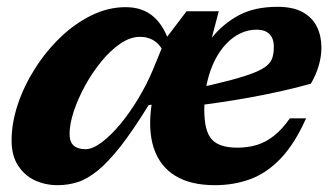

<svg xmlns="http://www.w3.org/2000/svg" viewBox="-20 -530 972 563"><path d="M601 -419 600 -418Q633 -459.5 679.5 -484.8Q726 -510 793.5 -510Q840 -510 868.2 -494Q896.5 -478 909.5 -451Q922.5 -424 922.5 -390.5Q922.5 -364.5 914.5 -337.2Q906.5 -310 891.5 -284.5Q848.5 -272.5 803.5 -262.5Q758.5 -252.5 713 -244.2Q667.5 -236 623 -229.5Q578.5 -223 537 -218L540 -267.5Q608.5 -282.5 653.2 -294.2Q698 -306 724.2 -316.5Q750.5 -327 763 -338Q775.5 -349 779.2 -362.2Q783 -375.5 783 -393Q783 -408.5 777.5 -419.8Q772 -431 760.8 -437Q749.5 -443 732 -443Q708 -443 685.5 -432.5Q663 -422 643.8 -402Q624.5 -382 610 -353.2Q595.5 -324.5 587.2 -288Q579 -251.5 579 -208Q579 -145.5 601 -121.2Q623 -97 676 -97Q707 -97 733.8 -105.2Q760.5 -113.5 784.2 -132.5Q808 -151.5 830 -183H877.5Q844.5 -109 803.8 -66Q763 -23 714.8 -5Q666.5 13 610 13Q539 13 494 -14.5Q449 -42 431.2 -95Q413.5 -148 424.5 -223L416 -222Q370 -147.5 333.8 -101.2Q297.5 -55 266.8 -30Q236 -5 207.8 4Q179.5 13 149 13Q113 13 82.2 -1.2Q51.5 -15.5 32.8 -44.8Q14 -74 14 -118Q14 -169.5 32.2 -224Q50.5 -278.5 82.8 -329.2Q115 -380 157.5 -420.8Q200 -461.5 248.8 -485.2Q297.5 -509 348.5 -509Q399 -509 431.2 -480.2Q463.5 -451.5 481 -392.5L467 -363Q453 -396 434.2 -409Q415.5 -422 390.5 -422Q362 -422 332.8 -402Q303.5 -382 277 -349.5Q250.5 -317 229.5 -278.8Q208.5 -240.5 196.2 -203.2Q184 -166 184 -137Q184 -114 196 -103.2Q208 -92.5 230.5 -92.5Q251.5 -92.5 278.8 -113Q306 -133.5 333.8 -167.2Q361.5 -201 386.2 -242.2Q411 -283.5 428 -324.5L465.5 -416L527 -497H621.5Z"/></svg>

Font: Newsreader 9pt
Style: Bold Italic
Weight: 700
Italic angle: -17°
Designer: Hugues Gentile
Foundry: Production Type
Version: Version 1.003